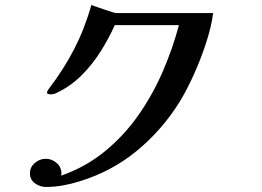

<svg xmlns="http://www.w3.org/2000/svg" viewBox="-20 -731 1040 763"><path d="M827 -679Q820 -625 799 -560.5Q778 -496 750 -434Q722 -372 693 -325Q623 -213 523 -131Q423 -49 295 -10Q263 0 229.5 6Q196 12 162 12Q139 12 119 -2.5Q99 -17 99 -42Q99 -67 118.5 -83.5Q138 -100 162 -100Q186 -100 205 -83.5Q224 -67 224 -42Q224 -36 223 -33Q320 -67 396 -129Q472 -191 529 -272Q586 -353 626 -445Q666 -537 691 -631H436Q413 -579 379.5 -526Q346 -473 302.5 -430Q259 -387 205 -362Q195 -356 181 -356Q178 -356 172.5 -357Q167 -358 167 -363Q167 -367 169.5 -371Q172 -375 174 -378Q233 -455 275 -536.5Q317 -618 343 -711Q347 -710 361.5 -704.5Q376 -699 393.5 -693.5Q411 -688 424.5 -683.5Q438 -679 439 -679Z"/></svg>

Font: Kaisei Decol Medium
Style: Regular
Weight: 500
Designer: Font-Kai, 金井和夫
Foundry: KAZUO KANAI
Version: Version 5.003